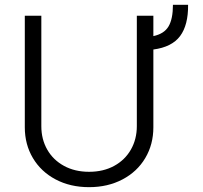

<svg xmlns="http://www.w3.org/2000/svg" viewBox="-20 -773 851 805"><path d="M623 -565.4V-239.3Q623 -167.5 589.1 -110.4Q555.2 -53.2 493.7 -20.8Q432.1 11.7 353.5 11.7Q274.4 11.7 213.1 -20.8Q151.9 -53.2 117.9 -110.4Q84 -167.5 84 -239.3V-707H153.3V-244.1Q153.3 -189 178.2 -145.5Q203.1 -102.1 248.5 -77.4Q293.9 -52.7 353.5 -52.7Q413.1 -52.7 458.5 -77.4Q503.9 -102.1 528.8 -145.8Q553.7 -189.5 553.7 -244.1V-707H623V-621.6Q668.5 -631.3 686.8 -662.6Q705.1 -693.8 705.1 -752.9H768.6Q769.5 -668 735.1 -621.8Q700.7 -575.7 623 -565.4Z"/></svg>

Font: Pretendard Light
Style: Regular
Weight: 300
Designer: Base glyphs from Inter by Rasmus Andersson; Hangeul glyphs from Noto Sans CJK(Source Han Sans) by Jang Soo-young and Kan
Foundry: Kil Hyung-jin
Version: Version 1.309